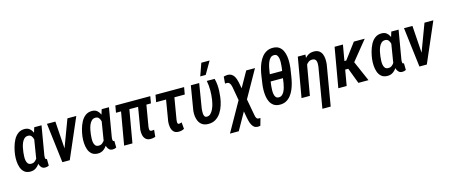

<svg xmlns="http://www.w3.org/2000/svg" viewBox="-55 -1517 5795 2472"><g transform="rotate(-15 2842.5 -281.5)"><path d="M34.2 -244.1 35.2 -254.9Q40.5 -296.9 53.7 -346.4Q66.9 -396 90.3 -440.7Q113.8 -485.4 151.1 -512.7Q188.5 -540 242.2 -538.6Q278.8 -537.1 302.7 -518.3Q326.7 -499.5 340.3 -469.7Q354 -439.9 359.6 -405Q365.2 -370.1 365.7 -335.9Q366.2 -301.8 364.3 -274.9L360.8 -247.1Q354.5 -209.5 341.3 -164.6Q328.1 -119.6 305.7 -79.1Q283.2 -38.6 249.3 -13.2Q215.3 12.2 168 10.7Q119.1 9.3 90.3 -16.1Q61.5 -41.5 48.1 -80.8Q34.7 -120.1 32.2 -163.6Q29.8 -207 34.2 -244.1ZM147 -254.9 146 -244.6Q144 -225.6 142.6 -199Q141.1 -172.4 145.3 -146.7Q149.4 -121.1 163.1 -103.3Q176.8 -85.4 205.1 -84.5Q233.9 -83 254.9 -98.9Q275.9 -114.7 290.5 -139.6Q305.2 -164.6 314 -192.1Q322.8 -219.7 327.6 -242.7L331.1 -275.4Q332.5 -293.5 331.8 -321Q331.1 -348.6 325 -376.2Q318.8 -403.8 304 -422.9Q289.1 -441.9 262.7 -442.9Q230 -444.3 208.7 -424.6Q187.5 -404.8 174.8 -374Q162.1 -343.3 156 -310.8Q149.9 -278.3 147 -254.9ZM365.2 -528.3H462.4L399.4 -157.7Q398.4 -153.3 397 -143.1Q395.5 -132.8 395.3 -120.8Q395 -108.9 397.9 -100.6Q400.9 -92.3 409.2 -91.8Q411.6 -91.3 413.3 -91.8Q415 -92.3 417 -92.8L418.5 -2.9Q406.7 3.4 394.8 6.6Q382.8 9.8 369.6 9.3Q340.8 9.3 324 -6.1Q307.1 -21.5 298.6 -44.7Q290 -67.9 287.6 -93.5Q285.2 -119.1 286.6 -141.1L332 -421.4Z M647 -99.1 807.6 -528.3H925.8L697.3 0H624ZM647 -528.3 676.8 -87.4 668 0H598.6L534.7 -528.3Z M933.1 -244.1 934.1 -254.9Q939.5 -296.9 952.6 -346.4Q965.8 -396 989.3 -440.7Q1012.7 -485.4 1050 -512.7Q1087.4 -540 1141.1 -538.6Q1177.7 -537.1 1201.7 -518.3Q1225.6 -499.5 1239.3 -469.7Q1252.9 -439.9 1258.5 -405Q1264.2 -370.1 1264.6 -335.9Q1265.1 -301.8 1263.2 -274.9L1259.8 -247.1Q1253.4 -209.5 1240.2 -164.6Q1227.1 -119.6 1204.6 -79.1Q1182.1 -38.6 1148.2 -13.2Q1114.3 12.2 1066.9 10.7Q1018.1 9.3 989.3 -16.1Q960.4 -41.5 947 -80.8Q933.6 -120.1 931.2 -163.6Q928.7 -207 933.1 -244.1ZM1045.9 -254.9 1044.9 -244.6Q1043 -225.6 1041.5 -199Q1040 -172.4 1044.2 -146.7Q1048.3 -121.1 1062 -103.3Q1075.7 -85.4 1104 -84.5Q1132.8 -83 1153.8 -98.9Q1174.8 -114.7 1189.5 -139.6Q1204.1 -164.6 1212.9 -192.1Q1221.7 -219.7 1226.6 -242.7L1230 -275.4Q1231.4 -293.5 1230.7 -321Q1230 -348.6 1223.9 -376.2Q1217.8 -403.8 1202.9 -422.9Q1188 -441.9 1161.6 -442.9Q1128.9 -444.3 1107.7 -424.6Q1086.4 -404.8 1073.7 -374Q1061 -343.3 1054.9 -310.8Q1048.8 -278.3 1045.9 -254.9ZM1264.2 -528.3H1361.3L1298.3 -157.7Q1297.4 -153.3 1295.9 -143.1Q1294.4 -132.8 1294.2 -120.8Q1293.9 -108.9 1296.9 -100.6Q1299.8 -92.3 1308.1 -91.8Q1310.5 -91.3 1312.3 -91.8Q1314 -92.3 1315.9 -92.8L1317.4 -2.9Q1305.7 3.4 1293.7 6.6Q1281.7 9.8 1268.6 9.3Q1239.7 9.3 1222.9 -6.1Q1206.1 -21.5 1197.5 -44.7Q1189 -67.9 1186.5 -93.5Q1184.1 -119.1 1185.5 -141.1L1231 -421.4Z M1912.1 -528.3 1896 -436H1430.2L1446.3 -528.3ZM1624.5 -528.3 1532.7 0H1421.9L1513.7 -528.3ZM1740.2 -528.3H1851.1L1787.1 -150.4Q1785.6 -137.7 1785.9 -125Q1786.1 -112.3 1791.7 -103.3Q1797.4 -94.2 1813.5 -94.2Q1822.8 -93.8 1831.1 -95.2Q1839.4 -96.7 1847.7 -97.7L1838.4 -5.4Q1822.8 0.5 1806.6 2.9Q1790.5 5.4 1774.4 5.4Q1732.4 4.9 1709.7 -17.3Q1687 -39.6 1679.9 -73.5Q1672.9 -107.4 1675.8 -143.6Z M2362.8 -528.3 2346.2 -433.6H1964.8L1981.4 -528.3ZM2112.8 -528.3H2224.1L2159.7 -146.5Q2158.7 -138.2 2157.7 -124.5Q2156.7 -110.8 2160.4 -100.1Q2164.1 -89.4 2177.2 -88.9Q2187 -88.4 2196.3 -91.6Q2205.6 -94.7 2214.4 -98.1L2222.2 -9.3Q2204.1 0.5 2185.5 4.9Q2167 9.3 2147 8.8Q2102.5 7.8 2080.6 -16.8Q2058.6 -41.5 2052.5 -77.6Q2046.4 -113.8 2049.8 -150.4Z M2452.6 -528.3H2564L2510.7 -204.1Q2509.8 -193.4 2508.1 -174.1Q2506.3 -154.8 2508.1 -134.5Q2509.8 -114.3 2518.1 -100.1Q2526.4 -85.9 2544.9 -84.5Q2576.2 -83 2597.9 -104.2Q2619.6 -125.5 2634.5 -157.7Q2649.4 -189.9 2657.5 -222.9Q2665.5 -255.9 2668.5 -278.3Q2677.7 -339.8 2677.7 -403.8Q2677.7 -467.8 2665.5 -529.3L2770 -528.8Q2781.2 -487.8 2784.7 -445.8Q2788.1 -403.8 2786.1 -361.6Q2784.2 -319.3 2778.8 -278.3Q2772.5 -229 2756.1 -177.5Q2739.7 -126 2711.4 -82.8Q2683.1 -39.6 2640.6 -13.4Q2598.1 12.7 2539.6 11.2Q2493.7 9.8 2464.4 -9.3Q2435.1 -28.3 2419.4 -59.3Q2403.8 -90.3 2398.9 -128.4Q2394 -166.5 2398.9 -206.1ZM2599.1 -607.4 2658.2 -773.9H2768.6L2671.9 -607.4Z M3307.6 -528.3 2895.5 203.1H2778.3L3190.9 -528.3ZM2945.3 -535.2Q2973.6 -534.7 2992.9 -522.9Q3012.2 -511.2 3025.1 -492.4Q3038.1 -473.6 3045.9 -450.4Q3053.7 -427.2 3059.1 -403.8L3142.1 44.4Q3144 55.2 3147.2 69.1Q3150.4 83 3157.2 94.5Q3164.1 106 3176.8 109.4Q3184.1 110.8 3192.9 110.4Q3201.7 109.9 3209.5 109.9L3182.6 206.1Q3172.9 208.5 3162.8 210Q3152.8 211.4 3142.6 210.4Q3116.2 209 3098.6 194.1Q3081.1 179.2 3069.8 156.7Q3058.6 134.3 3052 109.4Q3045.4 84.5 3041 63L2964.8 -367.2Q2961.9 -381.8 2956.1 -397.7Q2950.2 -413.6 2939.5 -424.8Q2928.7 -436 2911.1 -436.5Q2903.8 -437 2896.7 -436.5Q2889.6 -436 2883.3 -435.1L2891.1 -526.9Q2904.3 -530.3 2917.7 -532.7Q2931.2 -535.2 2945.3 -535.2Z M3689.9 -402.3 3673.3 -309.6H3395L3411.6 -402.3ZM3748 -409.7 3731.9 -304.2Q3726.1 -265.1 3715.3 -221.4Q3704.6 -177.7 3687 -136Q3669.4 -94.2 3643.1 -60.8Q3616.7 -27.3 3579.8 -8.1Q3543 11.2 3493.2 9.8Q3445.8 8.3 3415.5 -12.9Q3385.3 -34.2 3368.4 -68.6Q3351.6 -103 3345.5 -144.3Q3339.4 -185.5 3340.3 -227.1Q3341.3 -268.6 3346.2 -303.7L3361.8 -409.7Q3367.2 -448.7 3377.9 -492.4Q3388.7 -536.1 3406.5 -577.1Q3424.3 -618.2 3450.7 -651.1Q3477.1 -684.1 3514.2 -703.1Q3551.3 -722.2 3600.1 -721.2Q3648.4 -719.7 3678.5 -698.5Q3708.5 -677.2 3725.1 -643.1Q3741.7 -608.9 3748 -568.4Q3754.4 -527.8 3753.4 -486.3Q3752.4 -444.8 3748 -409.7ZM3618.7 -287.6 3639.6 -428.2Q3641.6 -441.9 3644 -465.3Q3646.5 -488.8 3647.2 -515.9Q3647.9 -543 3643.6 -567.6Q3639.2 -592.3 3627.2 -608.6Q3615.2 -625 3591.8 -626Q3558.6 -628.4 3537.4 -606.7Q3516.1 -585 3503.7 -551.5Q3491.2 -518.1 3484.9 -484.1Q3478.5 -450.2 3475.1 -427.7L3454.6 -287.1Q3452.6 -273.9 3450.2 -249.8Q3447.8 -225.6 3447 -198Q3446.3 -170.4 3450.4 -145.3Q3454.6 -120.1 3467 -103.5Q3479.5 -86.9 3502.4 -85.4Q3529.3 -83.5 3548.1 -97.9Q3566.9 -112.3 3579.6 -136.5Q3592.3 -160.6 3600.1 -188.7Q3607.9 -216.8 3612.1 -243.2Q3616.2 -269.5 3618.7 -287.6Z M3969.2 -408.7 3897.9 0H3786.6L3878.4 -528.3H3980ZM3924.8 -281.7 3896 -280.8Q3901.9 -320.8 3915.3 -366.2Q3928.7 -411.6 3952.1 -451.4Q3975.6 -491.2 4011.5 -515.6Q4047.4 -540 4097.2 -538.6Q4138.7 -537.6 4163.6 -519Q4188.5 -500.5 4200.4 -471.2Q4212.4 -441.9 4214.4 -407.2Q4216.3 -372.6 4212.9 -338.4L4121.1 202.6H4010.3L4101.6 -337.9Q4103.5 -355 4103.8 -373.3Q4104 -391.6 4099.6 -407.2Q4095.2 -422.9 4083.5 -432.9Q4071.8 -442.9 4049.8 -443.4Q4018.6 -444.3 3996.8 -428.7Q3975.1 -413.1 3960.4 -387.9Q3945.8 -362.8 3937.5 -334.7Q3929.2 -306.6 3924.8 -281.7Z M4480 -528.3 4388.2 0H4276.9L4368.7 -528.3ZM4770.5 -528.3 4511.2 -209H4398.9L4402.3 -318.4H4468.3L4625.5 -528.3ZM4544.4 0 4456.1 -233.9 4549.3 -297.9 4679.2 0Z M4793.5 -244.1 4794.4 -254.9Q4799.8 -296.9 4813 -346.4Q4826.2 -396 4849.6 -440.7Q4873 -485.4 4910.4 -512.7Q4947.8 -540 5001.5 -538.6Q5038.1 -537.1 5062 -518.3Q5085.9 -499.5 5099.6 -469.7Q5113.3 -439.9 5118.9 -405Q5124.5 -370.1 5125 -335.9Q5125.5 -301.8 5123.5 -274.9L5120.1 -247.1Q5113.8 -209.5 5100.6 -164.6Q5087.4 -119.6 5064.9 -79.1Q5042.5 -38.6 5008.5 -13.2Q4974.6 12.2 4927.2 10.7Q4878.4 9.3 4849.6 -16.1Q4820.8 -41.5 4807.4 -80.8Q4793.9 -120.1 4791.5 -163.6Q4789.1 -207 4793.5 -244.1ZM4906.2 -254.9 4905.3 -244.6Q4903.3 -225.6 4901.9 -199Q4900.4 -172.4 4904.5 -146.7Q4908.7 -121.1 4922.4 -103.3Q4936 -85.4 4964.4 -84.5Q4993.2 -83 5014.2 -98.9Q5035.2 -114.7 5049.8 -139.6Q5064.5 -164.6 5073.2 -192.1Q5082 -219.7 5086.9 -242.7L5090.3 -275.4Q5091.8 -293.5 5091.1 -321Q5090.3 -348.6 5084.2 -376.2Q5078.1 -403.8 5063.2 -422.9Q5048.3 -441.9 5022 -442.9Q4989.3 -444.3 4968 -424.6Q4946.8 -404.8 4934.1 -374Q4921.4 -343.3 4915.3 -310.8Q4909.2 -278.3 4906.2 -254.9ZM5124.5 -528.3H5221.7L5158.7 -157.7Q5157.7 -153.3 5156.2 -143.1Q5154.8 -132.8 5154.5 -120.8Q5154.3 -108.9 5157.2 -100.6Q5160.2 -92.3 5168.5 -91.8Q5170.9 -91.3 5172.6 -91.8Q5174.3 -92.3 5176.3 -92.8L5177.7 -2.9Q5166 3.4 5154.1 6.6Q5142.1 9.8 5128.9 9.3Q5100.1 9.3 5083.3 -6.1Q5066.4 -21.5 5057.9 -44.7Q5049.3 -67.9 5046.9 -93.5Q5044.4 -119.1 5045.9 -141.1L5091.3 -421.4Z M5406.2 -99.1 5566.9 -528.3H5685.1L5456.5 0H5383.3ZM5406.2 -528.3 5436 -87.4 5427.2 0H5357.9L5293.9 -528.3Z"/></g></svg>

Font: Roboto Condensed Medium
Style: Italic
Weight: 500
Italic angle: -12°
Designer: Christian Robertson
Foundry: Google
Version: Version 3.0; 2020